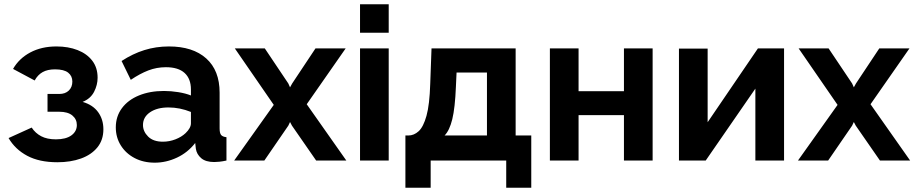

<svg xmlns="http://www.w3.org/2000/svg" viewBox="-20 -750 4275 897"><path d="M248 8Q164 8 107.5 -22Q51 -52 20 -105L128 -154Q145 -128 172.5 -113.5Q200 -99 241 -99Q288 -99 313.5 -117.5Q339 -136 339 -166Q339 -193 318 -210.5Q297 -228 256 -228H202V-311H257Q285 -311 301.5 -327Q318 -343 318 -369Q318 -395 298.5 -410.5Q279 -426 237 -426Q202 -426 179 -413Q156 -400 142 -374L41 -428Q69 -477 121.5 -505Q174 -533 244 -533Q299 -533 342.5 -516Q386 -499 411 -466.5Q436 -434 436 -387Q436 -353 419.5 -321Q403 -289 366 -274Q414 -260 438.5 -226Q463 -192 463 -146Q463 -96 435 -61.5Q407 -27 358.5 -9.5Q310 8 248 8Z M521 -155Q521 -206 549.5 -244.5Q578 -283 629 -304Q680 -325 746 -325Q779 -325 813 -319.5Q847 -314 872 -304V-332Q872 -382 842.5 -409Q813 -436 755 -436Q712 -436 673 -421Q634 -406 591 -377L548 -465Q600 -499 654.5 -516Q709 -533 769 -533Q881 -533 943.5 -477Q1006 -421 1006 -317V-150Q1006 -128 1013 -119.5Q1020 -111 1038 -109V0Q1020 4 1005.5 5.5Q991 7 981 7Q941 7 920 -11Q899 -29 895 -55L892 -82Q857 -37 806.5 -13.5Q756 10 703 10Q650 10 609 -11.5Q568 -33 544.5 -70.5Q521 -108 521 -155ZM847 -128Q872 -152 872 -174V-227Q820 -248 767 -248Q714 -248 681 -225.5Q648 -203 648 -166Q648 -136 672 -112Q696 -88 741 -88Q771 -88 799.5 -99Q828 -110 847 -128Z M1217 -524 1327 -360 1335 -342 1345 -360 1454 -524H1595L1413 -263L1598 0H1457L1344 -163L1335 -180L1327 -163L1215 0H1074L1259 -260L1077 -524Z M1662 -597V-730H1796V-597ZM1662 0V-524H1796V0Z M1874 127V-117H1888Q1914 -117 1936 -137Q1958 -157 1972.5 -209Q1987 -261 1990 -359L1996 -524H2389V-117H2462V127H2345V0H1992V127ZM2057 -117H2255V-411H2113L2110 -346Q2106 -246 2093 -193Q2080 -140 2057 -117Z M2549 0V-524H2683V-324H2895V-524H3029V0H2895V-212H2683V0Z M3152 0V-523H3286V-179L3521 -524H3643V0H3509V-336L3277 0Z M3851 -524 3961 -360 3969 -342 3979 -360 4088 -524H4229L4047 -263L4232 0H4091L3978 -163L3969 -180L3961 -163L3849 0H3708L3893 -260L3711 -524Z"/></svg>

Font: Raleway
Style: Bold
Weight: 700
Designer: Matt McInerney, Pablo Impallari, Rodrigo Fuenzalida
Foundry: Matt McInerney, Pablo Impallari, Rodrigo Fuenzalida
Version: Version 4.026